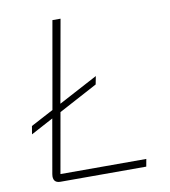

<svg xmlns="http://www.w3.org/2000/svg" viewBox="-80 -768 741 837"><g transform="rotate(-10 291.0 -350.0)"><path d="M506 -33 500 0H120Q90 0 90 -29Q90 -35 91 -39L133 -278L34 -225L40 -261L140 -314L208 -700H244L179 -335L352 -427L345 -391L173 -299L126 -33Z"/></g></svg>

Font: Bai Jamjuree ExtraLight
Style: Italic
Weight: 275
Italic angle: -10°
Version: Version 1.000; ttfautohint (v1.6)